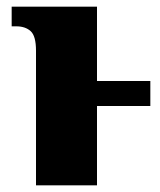

<svg xmlns="http://www.w3.org/2000/svg" viewBox="-20 -556 480 576"><path d="M88 -404Q88 -448 72 -462.5Q56 -477 29 -477H15V-536H271V-313H431V-238H271V0H88Z"/></svg>

Font: Noto Serif SemiCondensed Black
Style: Regular
Weight: 900
Width: 4
Designer: Monotype Design Team
Foundry: Monotype Imaging Inc.
Version: Version 2.014; ttfautohint (v1.8.4.7-5d5b)